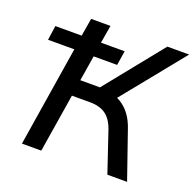

<svg xmlns="http://www.w3.org/2000/svg" viewBox="-124 -833 973 961"><g transform="rotate(20 362.0 -352.5)"><path d="M90 0 175 -533H35L46 -610H186L202 -705H305L289 -610H415L403 -533H278L256 -398H369L347 -381L608 -705H724L447 -363L402 -394Q442 -389 473.5 -370.5Q505 -352 527.5 -321.5Q550 -291 564 -248L650 0H545L476 -205Q458 -262 425.5 -286.5Q393 -311 340 -311H243L193 0Z"/></g></svg>

Font: Nunito Sans 12pt SemiBold
Style: Italic
Weight: 600
Italic angle: -9°
Designer: Vernon Adams
Foundry: Vernon Adams
Version: Version 3.101;gftools[0.9.27]